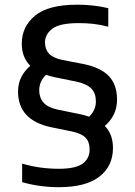

<svg xmlns="http://www.w3.org/2000/svg" viewBox="-20 -768 562 798"><path d="M224.5 10Q186 10 147 4.8Q108 -0.5 72 -11V-88Q112 -76.5 149.2 -71.5Q186.5 -66.5 224.5 -66.5Q294 -66.5 323.2 -87.8Q352.5 -109 352.5 -146.5Q352.5 -178.5 335.5 -195.8Q318.5 -213 279.5 -221.5L191 -239.5Q55 -269 55 -387.5Q55 -420.5 68.5 -447.5Q82 -474.5 106 -494.5Q70.5 -529.5 70.5 -586.5Q70.5 -657.5 125.8 -703Q181 -748.5 301.5 -748.5Q369.5 -748.5 430 -734V-657Q397.5 -665.5 368.2 -668.8Q339 -672 308 -672Q227.5 -672 197.2 -648.5Q167 -625 167 -592Q167 -563.5 183.2 -545.5Q199.5 -527.5 238.5 -519L329 -501.5Q400 -486.5 433.2 -451Q466.5 -415.5 466.5 -354Q466.5 -319.5 453 -292.2Q439.5 -265 415.5 -244.5Q449.5 -210.5 449.5 -153Q449.5 -77.5 393 -33.8Q336.5 10 224.5 10ZM310 -294Q332 -289.5 350 -283Q378.5 -309 378.5 -346.5Q378.5 -380 360 -399.5Q341.5 -419 298.5 -428.5L210 -446.5Q189 -451 171 -457Q143 -429.5 143 -393Q143 -362.5 160.5 -342Q178 -321.5 221.5 -312Z"/></svg>

Font: Encode Sans Md
Style: Regular
Weight: 500
Designer: Multiple Designers
Foundry: Impallari Type
Version: Version 3.002; ttfautohint (v1.8.3) -l 8 -r 50 -G 200 -x 14 